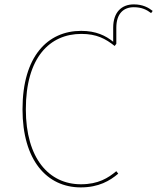

<svg xmlns="http://www.w3.org/2000/svg" viewBox="-20 -829 703 859"><path d="M578.6 -809.4C523.9 -809.4 486.4 -774.3 486.4 -705V-642.2C453.2 -669.4 409.5 -690.9 343.3 -690.9C193.1 -690.9 80.7 -577 80.7 -339.9C80.7 -113.1 188.9 9.4 341.4 9.4C421.7 9.4 471.9 -20.4 509 -52.1L500.3 -63.1C464.4 -33.1 420.3 -4.6 341.9 -4.6C199.4 -4.6 95.6 -119.7 95.6 -339.8C95.6 -572 202.4 -677.3 344.1 -677.3C412.4 -677.3 452.4 -655.6 493 -623.3L500.4 -633V-704.6C500.4 -769 533.4 -796.7 578.6 -796.7C614.7 -796.7 636.7 -785.1 656.1 -770.4L663.1 -780.1C644.3 -795.1 618.7 -809.4 578.6 -809.4Z"/></svg>

Font: Fira Sans Hair
Style: Regular
Weight: 100
Designer: bBox Type GmbH & Carrois Corporate GbR & Edenspiekermann AG
Foundry: bBox Type GmbH & Carrois Corporate GbR & Edenspiekermann AG
Version: Version 4.300;PS 004.300;hotconv 1.0.88;makeotf.lib2.5.64775